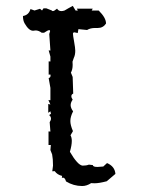

<svg xmlns="http://www.w3.org/2000/svg" viewBox="-20 -620 484 649"><path d="M257.8 8.8Q228.5 8.8 203.1 -6.8Q199.7 -19.5 192.9 -19.5Q190.9 -19.5 189 -18.6L189.9 -25.4Q173.3 -29.3 165 -41.5L156.7 -41L159.2 -60.1Q159.2 -83 156.2 -98.1L150.4 -112.8L151.9 -129.9H144V-175.8L150.4 -175.3L147.9 -207Q152.3 -213.4 152.3 -219.2Q152.3 -226.1 146 -231L152.3 -235.4L150.4 -243.7L143.1 -238.8V-268.6L150.4 -266.6L143.6 -281.7L150.4 -281.2V-322.8L144.5 -356Q150.9 -357.9 150.9 -364.3L150.4 -368.2L144.5 -367.7V-412.6L150.4 -412.1V-428.7L144.5 -449.7L150.4 -449.2L146.5 -504.9L149.4 -515.1Q149.4 -518.1 146.5 -518.1Q141.6 -518.1 128.9 -509.3H121.1Q110.4 -517.1 100.6 -517.1L91.8 -516.1Q77.6 -516.1 63.5 -540.5Q57.6 -550.3 57.6 -565.9Q77.6 -569.3 83 -589.4L96.7 -584.5L115.2 -590.3L122.1 -584.5L127 -591.8H136.7L155.3 -584.5Q156.2 -582.5 158.7 -582.5Q163.1 -582.5 172.9 -590.8Q177.7 -582.5 187.5 -582.5Q192.4 -582.5 198.2 -584.5Q211.9 -592.8 226.1 -600.1L235.4 -584.5H243.2L239.7 -590.8H293.5L290 -584.5H313.5Q338.4 -560.1 338.4 -540.5Q328.6 -525.4 310.5 -525.4H301.3Q285.2 -525.4 274.4 -518.6L245.1 -521.5L242.7 -508.3L231.9 -510.7Q226.6 -510.7 226.6 -505.9Q226.6 -501 230.5 -479.2Q234.4 -457.5 234.4 -448.7Q234.4 -434.1 229.5 -424.3L225.1 -411.6L225.6 -400.9Q225.6 -384.8 219.7 -374.5L225.6 -359.9L227.5 -303.7Q221.2 -300.8 221.2 -294.9Q221.2 -289.6 225.6 -283.2Q218.8 -273.4 218.8 -264.6Q218.8 -254.9 227.1 -243.7Q217.8 -225.6 217.8 -210.9Q217.8 -196.8 226.6 -176.8L218.3 -162.6Q222.7 -155.3 222.7 -143.6Q222.7 -128.9 216.3 -106.9Q242.7 -61.5 259.3 -60.1Q272 -60.1 280.3 -63.5L293.9 -62Q293.9 -55.7 309.6 -55.7L329.1 -57.1L341.8 -68.8Q368.2 -57.6 370.1 -32.2L340.8 -7.3Q314.9 -0.5 299.8 -0.5L288.1 -1Q272.9 8.8 257.8 8.8Z"/></svg>

Font: Truetypewriter PolyglOTT
Style: Regular
Weight: 400
Designer: Sergey Beatoff a.k.a. Sam_T
Version: Version 3.76